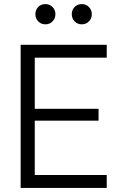

<svg xmlns="http://www.w3.org/2000/svg" viewBox="-20 -919 610 939"><path d="M81 -700H502V-637H150V-387H462V-329H150V-63H502V0H81ZM345 -885Q359 -899 380 -899Q401 -899 415 -884.5Q429 -870 429 -850Q429 -829 415 -814.5Q401 -800 380 -800Q359 -800 345 -814.5Q331 -829 331 -850Q331 -870 345 -885ZM167 -885Q181 -899 202 -899Q223 -899 237 -884.5Q251 -870 251 -850Q251 -829 237 -814.5Q223 -800 202 -800Q181 -800 167 -814.5Q153 -829 153 -850Q153 -870 167 -885Z"/></svg>

Font: Lopes Sans Light
Style: Regular
Weight: 300
Designer: Gabriel Lam, Diego Maldonado
Foundry: TypeRant, Foresti Design
Version: Version 4.000